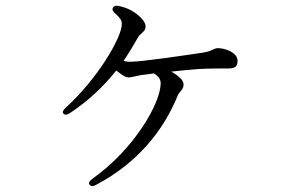

<svg xmlns="http://www.w3.org/2000/svg" viewBox="-20 -590 1040 662"><path d="M289 47C294 53 302 53 312 47C455 -29 543 -139 593 -261C595 -266 600 -272 604 -277C609 -283 613 -289 613 -299C613 -313 595 -330 570 -343C605 -347 640 -350 663 -352C699 -354 744 -354 768 -354C795 -354 799 -365 799 -381C799 -408 758 -424 731 -424C726 -424 720 -422 714 -419C706 -415 697 -411 676 -408C636 -402 470 -377 429 -377C421 -377 413 -378 406 -380C423 -405 440 -433 457 -463C460 -468 466 -473 470 -477C477 -483 482 -488 482 -499C482 -519 453 -543 431 -555C419 -561 406 -566 391 -569C379 -572 372 -569 369 -563C366 -557 369 -550 379 -542C394 -528 400 -520 400 -507C400 -461 317 -319 207 -219C197 -210 194 -203 199 -198C204 -193 211 -193 221 -200C287 -244 338 -293 381 -347C397 -334 412 -323 422 -323C428 -323 435 -324 442 -326C451 -328 457 -329 466 -331C468 -331 470 -332 473 -332C482 -333 493 -334 504 -336C506 -336 508 -337 511 -337C526 -327 534 -317 534 -303C534 -234 442 -75 299 26C288 34 284 42 289 47Z"/></svg>

Font: 寒蝉锦书宋
Style: Regular
Weight: 400
Designer: 寒蝉锦书宋{Warren} 思源宋体{Ryoko NISHIZUKA 西塚涼子 (kana & ideographs); Frank Grießhammer (Latin, Greek & Cyrillic); Wenlong ZHANG 
Foundry: Adobe & ChillType
Version: Version 2.000;Glyphs 3.1.1 (3135)